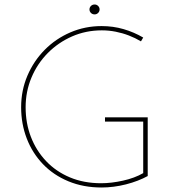

<svg xmlns="http://www.w3.org/2000/svg" viewBox="-20 -826 775 854"><path d="M637 -43Q617 -32 592.5 -22.5Q568 -13 540.5 -6Q513 1 485.5 4.5Q458 8 432 8Q351 8 284.5 -19.5Q218 -47 171 -96Q124 -145 99 -210Q74 -275 74 -349Q74 -424 102 -489.5Q130 -555 179 -604.5Q228 -654 293 -682Q358 -710 432 -710Q483 -710 529.5 -696.5Q576 -683 617 -659L607 -642Q582 -657 553.5 -668Q525 -679 494.5 -685Q464 -691 433 -691Q362 -691 300.5 -664Q239 -637 192.5 -590Q146 -543 120 -481Q94 -419 94 -349Q94 -278 117.5 -217Q141 -156 185 -109.5Q229 -63 291 -37Q353 -11 430 -11Q475 -11 527 -22.5Q579 -34 617 -56V-285H447V-304H637ZM378 -784Q378 -793 384.5 -799.5Q391 -806 401 -806Q410 -806 416.5 -799.5Q423 -793 423 -784Q423 -775 416.5 -768.5Q410 -762 401 -762Q391 -762 384.5 -768.5Q378 -775 378 -784Z"/></svg>

Font: Josefin Sans Thin Thin
Style: Regular
Weight: 250
Version: Version 2.001